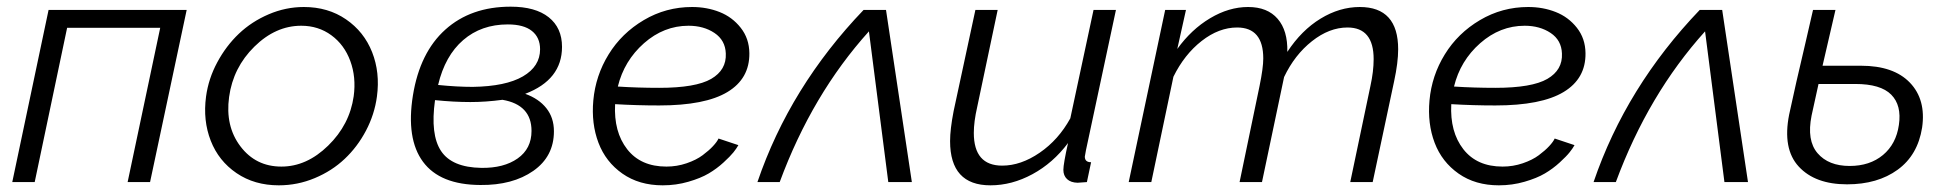

<svg xmlns="http://www.w3.org/2000/svg" viewBox="-20 -551 5898 581"><path d="M17.1 0 127 -521H544.9L434.1 0H366.2L464.8 -466.8H183.1L85 0Z M823.7 9.8Q750 9.8 695.8 -27.1Q641.6 -64 617.7 -125.2Q593.8 -186.5 603.5 -258.8Q610.8 -313 637.5 -362.5Q664.1 -412.1 702.9 -449Q741.7 -485.8 793.2 -507.8Q844.7 -529.8 899.4 -529.8Q972.7 -529.8 1027.1 -492.4Q1081.5 -455.1 1106 -393.3Q1130.4 -331.5 1120.6 -258.8Q1113.3 -204.6 1087.4 -155.5Q1061.5 -106.4 1022.9 -70.1Q984.4 -33.7 932.4 -12Q880.4 9.8 823.7 9.8ZM831.5 -46.9Q908.2 -46.9 973.1 -110.4Q1038.1 -173.8 1050.3 -259.8Q1058.1 -317.4 1040 -366.5Q1022 -415.5 982.7 -444.3Q943.4 -473.1 891.6 -473.1Q814 -473.1 749.8 -409.9Q685.5 -346.7 673.3 -257.8Q661.1 -169.4 707.5 -108.2Q753.9 -46.9 831.5 -46.9Z M1569.3 -267.1Q1610.4 -252.4 1633.3 -223.6Q1656.2 -194.8 1656.2 -153.8Q1656.2 -77.6 1593.8 -33.9Q1531.2 9.8 1433.6 8.8Q1311.5 8.3 1260 -61.5Q1208.5 -131.3 1229.5 -262.2Q1250.5 -392.1 1327.6 -461.4Q1404.8 -530.8 1525.4 -530.8Q1600.1 -530.8 1640.4 -498.8Q1680.7 -466.8 1680.7 -409.2Q1680.7 -309.6 1569.3 -267.1ZM1516.6 -477.1Q1436.5 -477.1 1381.6 -429.7Q1326.7 -382.3 1305.7 -293.9Q1362.8 -288.1 1410.6 -288.1Q1510.3 -289.6 1562.3 -319.8Q1614.3 -350.1 1614.3 -401.9Q1614.3 -437.5 1589.6 -457.3Q1564.9 -477.1 1516.6 -477.1ZM1436.5 -43Q1504.4 -42 1546.4 -71.5Q1588.4 -101.1 1588.4 -154.8Q1588.4 -233.9 1500.5 -249Q1450.2 -242.2 1403.3 -242.2Q1353.5 -242.2 1296.4 -248Q1281.7 -143.6 1314.7 -94Q1347.7 -44.4 1436.5 -43Z M1996.6 -46.9Q2028.3 -46.9 2057.6 -56.9Q2086.9 -66.9 2106.2 -81.3Q2125.5 -95.7 2137.7 -108.9Q2149.9 -122.1 2154.3 -131.8L2214.4 -111.8Q2209 -102.1 2199.5 -90.1Q2189.9 -78.1 2169.4 -59.3Q2148.9 -40.5 2124.5 -26.1Q2100.1 -11.7 2063 -1Q2025.9 9.8 1985.4 9.8Q1914.1 9.8 1863.5 -25.6Q1813 -61 1791 -118.9Q1769 -176.8 1775.4 -247.1Q1782.2 -322.3 1821.8 -386.5Q1861.3 -450.7 1928.2 -490.2Q1995.1 -529.8 2074.2 -529.8Q2119.1 -529.8 2157.5 -514.6Q2195.8 -499.5 2221.4 -467Q2247.1 -434.6 2247.6 -390.1Q2248.5 -313 2181.2 -272.5Q2113.8 -231.9 1974.6 -231.9Q1907.7 -231.9 1841.3 -235.8Q1836.9 -151.9 1877.9 -99.4Q1918.9 -46.9 1996.6 -46.9ZM2063.5 -473.1Q1988.8 -473.1 1928.7 -420.2Q1868.7 -367.2 1849.6 -289.1Q1910.6 -285.2 1974.6 -285.2Q2085.4 -285.2 2132.1 -312.3Q2178.7 -339.4 2176.3 -389.2Q2174.8 -429.2 2142.1 -451.2Q2109.4 -473.1 2063.5 -473.1Z M2272 0Q2370.1 -288.1 2593.3 -521H2661.1L2739.3 0H2668L2609.4 -456.1Q2437.5 -265.6 2339.4 0Z M2855 -124Q2855 -159.7 2865.7 -214.8L2931.6 -521H2999L2937 -227.1Q2926.8 -182.6 2926.8 -148.9Q2926.8 -49.8 3012.7 -49.8Q3069.3 -49.8 3126.2 -88.9Q3183.1 -127.9 3218.8 -192.9L3289.1 -521H3356.9L3266.1 -96.2Q3265.6 -92.3 3264.2 -85.4Q3262.7 -78.6 3262.7 -77.1Q3262.7 -60.1 3281.7 -60.1L3269 0Q3242.2 2 3240.7 2Q3220.2 1.5 3209 -9Q3197.8 -19.5 3197.8 -37.1Q3197.8 -54.7 3211.9 -118.2Q3166.5 -57.6 3104.2 -23.9Q3042 9.8 2977.1 9.8Q2855 9.8 2855 -124Z M3505.9 -521H3568.8L3542.5 -402.8Q3585 -461.9 3641.8 -495.8Q3698.7 -529.8 3756.8 -529.8Q3815.4 -529.8 3846.2 -494.1Q3877 -458.5 3875.5 -394Q3918.5 -459.5 3976.1 -494.6Q4033.7 -529.8 4094.7 -529.8Q4210.9 -529.8 4210.9 -401.9Q4210.9 -361.8 4198.7 -305.2L4133.8 0H4065.9L4127 -291Q4136.7 -335 4136.7 -372.1Q4136.7 -467.8 4057.6 -467.8Q4002.4 -467.8 3950 -426.3Q3897.5 -384.8 3865.7 -317.9L3798.8 0H3731L3791.5 -291Q3802.7 -345.7 3802.7 -374Q3802.7 -467.8 3723.6 -467.8Q3668.5 -467.8 3616.2 -427Q3564 -386.2 3530.8 -318.8L3463.9 0H3395.5Z M4526.9 -46.9Q4558.6 -46.9 4587.9 -56.9Q4617.2 -66.9 4636.5 -81.3Q4655.8 -95.7 4668 -108.9Q4680.2 -122.1 4684.6 -131.8L4744.6 -111.8Q4739.3 -102.1 4729.7 -90.1Q4720.2 -78.1 4699.7 -59.3Q4679.2 -40.5 4654.8 -26.1Q4630.4 -11.7 4593.3 -1Q4556.2 9.8 4515.6 9.8Q4444.3 9.8 4393.8 -25.6Q4343.3 -61 4321.3 -118.9Q4299.3 -176.8 4305.7 -247.1Q4312.5 -322.3 4352.1 -386.5Q4391.6 -450.7 4458.5 -490.2Q4525.4 -529.8 4604.5 -529.8Q4649.4 -529.8 4687.7 -514.6Q4726.1 -499.5 4751.7 -467Q4777.3 -434.6 4777.8 -390.1Q4778.8 -313 4711.4 -272.5Q4644 -231.9 4504.9 -231.9Q4438 -231.9 4371.6 -235.8Q4367.2 -151.9 4408.2 -99.4Q4449.2 -46.9 4526.9 -46.9ZM4593.8 -473.1Q4519 -473.1 4459 -420.2Q4398.9 -367.2 4379.9 -289.1Q4440.9 -285.2 4504.9 -285.2Q4615.7 -285.2 4662.4 -312.3Q4709 -339.4 4706.5 -389.2Q4705.1 -429.2 4672.4 -451.2Q4639.6 -473.1 4593.8 -473.1Z M4802.2 0Q4900.4 -288.1 5123.5 -521H5191.4L5269.5 0H5198.2L5139.6 -456.1Q4967.8 -265.6 4869.6 0Z M5611.3 -352.1Q5710.4 -352.1 5759.5 -300.8Q5808.6 -249.5 5796.4 -165Q5783.2 -81.5 5722.4 -37.4Q5661.6 6.8 5569.3 6.8Q5472.7 6.8 5423.1 -46.9Q5373.5 -100.6 5394 -204.1Q5403.8 -250.5 5416 -303.7Q5428.2 -356.9 5443.4 -421.4Q5458.5 -485.8 5466.3 -521H5534.2L5495.1 -352.1ZM5726.1 -172.9Q5734.9 -232.4 5702.9 -264.6Q5670.9 -296.9 5594.2 -296.9H5482.9L5461.9 -201.2Q5446.8 -126 5480 -87.4Q5513.2 -48.8 5577.1 -48.8Q5638.2 -48.8 5678 -82Q5717.8 -115.2 5726.1 -172.9Z"/></svg>

Font: Rawline
Style: Italic
Weight: 400
Italic angle: -12°
Designer: Matt McInerney, Pablo Impallari, Rodrigo Fuenzalida
Foundry: Matt McInerney, Pablo Impallari, Rodrigo Fuenzalida
Version: Version 4.020;PS 004.020;hotconv 1.0.88;makeotf.lib2.5.64775